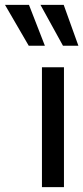

<svg xmlns="http://www.w3.org/2000/svg" viewBox="-112 -765 340 785"><path d="M59.5 0V-490H149.5V0ZM208.5 -578H145.5L53.5 -745H148.5ZM71.5 -578H5.5L-91.5 -745H6.5Z"/></svg>

Font: Cabin
Style: Regular
Weight: 400
Width: 4
Designer: Pablo Impallari
Foundry: Pablo Impallari. http://www.impallari.com Igino Marini. http://www.ikern.com
Version: Version 3.001